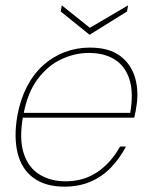

<svg xmlns="http://www.w3.org/2000/svg" viewBox="-20 -686 561 718"><path d="M221 12Q150 12 105.5 -20.5Q61 -53 46 -113Q31 -173 45 -254Q56 -314 80.5 -361.5Q105 -409 141 -441.5Q177 -474 221.5 -491Q266 -508 316 -508Q389 -508 430.5 -476Q472 -444 486 -392.5Q500 -341 489 -282Q488 -272 486 -264.5Q484 -257 482 -246H55L58 -264H467Q480 -340 464 -389.5Q448 -439 409 -463.5Q370 -488 312 -488Q260 -488 209.5 -464.5Q159 -441 121 -390.5Q83 -340 68 -259L66 -250Q51 -165 69 -111.5Q87 -58 128.5 -33Q170 -8 225 -8Q293 -8 344 -42.5Q395 -77 429 -138H451Q428 -94 395.5 -60Q363 -26 319.5 -7Q276 12 221 12ZM459 -666 455 -643 315 -556 207 -643 211 -666 316 -582Z"/></svg>

Font: DM Sans 24pt Thin
Style: Italic
Weight: 250
Italic angle: -10°
Designer: Colophon Foundry, Jonny Pinhorn
Foundry: Colophon Foundry
Version: Version 4.004;gftools[0.9.30]